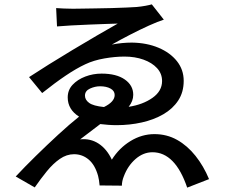

<svg xmlns="http://www.w3.org/2000/svg" viewBox="-20 -804 1040 879"><path d="M237 -767Q249 -766 272 -765Q295 -764 314 -764Q323 -764 350.5 -764.5Q378 -765 415 -765.5Q452 -766 490.5 -767Q529 -768 560 -769.5Q591 -771 606 -772Q627 -774 646 -777.5Q665 -781 675 -784L730 -714Q704 -706 662 -687Q620 -668 574.5 -644.5Q529 -621 492 -600Q539 -609 584 -609Q652 -608 705.5 -585.5Q759 -563 790 -524Q821 -485 821 -434Q821 -382 796 -344Q771 -306 728 -281Q685 -256 629.5 -243.5Q574 -231 514 -231Q494 -231 475 -232.5Q456 -234 439 -236L347 -166Q394 -171 431.5 -146.5Q469 -122 492 -73Q525 -126 577 -158Q629 -190 687 -190Q744 -190 791 -163.5Q838 -137 875 -90.5Q912 -44 937 16L837 55Q782 -107 678 -107Q636 -107 600.5 -76Q565 -45 547 3Q538 25 538 46L436 45Q434 20 429 1Q415 -49 386 -73.5Q357 -98 319 -98Q285 -98 254 -76.5Q223 -55 194.5 -20Q166 15 139 54L52 4Q93 -40 144 -90Q195 -140 246.5 -187.5Q298 -235 342 -270Q290 -303 290 -358Q290 -392 312.5 -416Q335 -440 370.5 -453.5Q406 -467 445 -467Q513 -467 551.5 -440Q590 -413 590 -370Q590 -341 569 -315Q634 -325 678 -356Q722 -387 722 -433Q722 -467 699 -492Q676 -517 637 -531Q598 -545 550 -545Q507 -545 458 -536.5Q409 -528 371 -510Q330 -491 281 -458Q232 -425 173 -378L113 -451Q151 -476 203 -508.5Q255 -541 312.5 -575.5Q370 -610 424 -641.5Q478 -673 519 -696Q505 -696 469.5 -694.5Q434 -693 390 -691.5Q346 -690 305.5 -687.5Q265 -685 241 -683ZM456 -314Q505 -338 505 -369Q505 -388 486 -398.5Q467 -409 438 -409Q415 -409 392 -398.5Q369 -388 369 -366Q369 -347 388 -333Q407 -319 456 -314Z"/></svg>

Font: Source Han Sans SC Medium
Style: Regular
Weight: 500
Designer: Ryoko NISHIZUKA 西塚涼子 (kana, bopomofo & ideographs); Paul D. Hunt (Latin, Greek & Cyrillic); Sandoll Communications 산돌커뮤니
Foundry: Adobe
Version: Version 2.004;hotconv 1.0.118;makeotfexe 2.5.65603